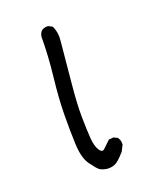

<svg xmlns="http://www.w3.org/2000/svg" viewBox="-136 -829 771 910"><g transform="rotate(-20 250.0 -374.0)"><path d="M248 -7.8Q222.7 -11.7 210.9 -20Q199.2 -28.3 173.8 -63.5Q148.4 -98.6 145.5 -169.9Q142.6 -241.2 143.6 -320.3Q144.5 -399.4 156.2 -503.4Q168 -607.4 168 -702.1Q169.9 -717.8 179.7 -729.5Q193.4 -741.2 214.8 -739.3L234.4 -729.5Q252 -694.3 246.1 -649.4Q238.3 -560.5 227.5 -453.6Q216.8 -346.7 217.8 -281.2Q218.8 -215.8 221.7 -173.8Q224.6 -131.8 238.3 -109.9Q252 -87.9 265.6 -101.1Q279.3 -114.3 301.8 -135.7L325.2 -137.7L344.7 -127.9Q356.4 -112.3 354.5 -90.8L338.9 -60.5Q319.3 -37.1 299.3 -21.5Q279.3 -5.9 248 -7.8Z"/></g></svg>

Font: JasonHandwriting2
Style: Regular
Weight: 400
Version: Version 1.05.10